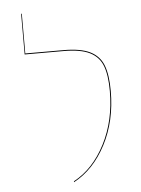

<svg xmlns="http://www.w3.org/2000/svg" viewBox="-53 -770 604 823"><g transform="rotate(-5 249.0 -358.5)"><path d="M232 7Q316 -38 367.5 -138Q419 -238 419 -365Q419 -434 403.5 -474Q388 -514 348.5 -533.5Q309 -553 236 -553H69V-728H72V-557H236Q310 -557 350.5 -537Q391 -517 407 -476Q423 -435 423 -365Q423 -236 370.5 -135.5Q318 -35 232 11Z"/></g></svg>

Font: FiraGO Four
Style: Regular
Weight: 100
Designer: bBox Type
Foundry: bBox Type GmbH
Version: Version 1.001